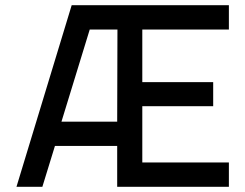

<svg xmlns="http://www.w3.org/2000/svg" viewBox="-20 -714 938 734"><path d="M428 0V-156H190L142 0H43L254 -694H855V-601H524V-400H795V-308H524V-93H855V0ZM323 -601 215 -249H428L429 -601Z"/></svg>

Font: TypoPRO Titillium Text
Style: 600 wt
Weight: 600
Designer: Accademia di Belle Arti di Urbino and others
Foundry: Accademia di Belle Arti di Urbino and others.
Version: Version 25.000